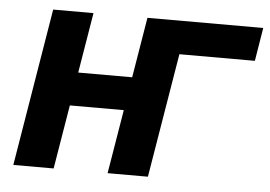

<svg xmlns="http://www.w3.org/2000/svg" viewBox="-43 -576 887 631"><g transform="rotate(5 400.5 -260.0)"><path d="M22 0 108 -520H241L208 -321H386L419 -520H801L783 -410H534L466 0H333L368 -211H190L155 0Z"/></g></svg>

Font: Iosevka Aile Extrabold Oblique
Style: Regular
Weight: 800
Italic angle: -9°
Designer: Belleve Invis
Foundry: Belleve Invis
Version: Version 31.1.0; ttfautohint (v1.8.4)